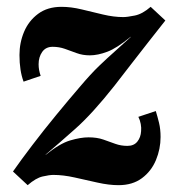

<svg xmlns="http://www.w3.org/2000/svg" viewBox="-20 -531 531 562"><path d="M61 11 18 -29Q41 -62 74.5 -106Q108 -150 145 -195Q182 -240 213 -276Q246 -315 270 -338Q294 -361 315.5 -380Q337 -399 363 -423H362Q322 -390 294 -379.5Q266 -369 243 -369Q222 -369 204.5 -375.5Q187 -382 170 -388Q153 -394 134 -394Q114 -394 103.5 -379Q93 -364 93 -343Q93 -326 99 -309L49 -292Q43 -308 40 -327.5Q37 -347 37 -370Q37 -406 50.5 -438Q64 -470 91.5 -490.5Q119 -511 160 -511Q188 -511 219 -503.5Q250 -496 281.5 -488.5Q313 -481 341 -481Q352 -481 374.5 -485.5Q397 -490 421 -511L464 -471Q439 -439 414 -407.5Q389 -376 364.5 -344Q340 -312 315 -280Q251 -199 201 -154.5Q151 -110 113 -78H114Q155 -111 185.5 -120Q216 -129 239 -129Q264 -129 282.5 -122.5Q301 -116 317.5 -110Q334 -104 353 -104Q372 -104 382 -116.5Q392 -129 393 -147Q394 -157 392 -168Q390 -179 385 -189L436 -206Q441 -190 445.5 -171.5Q450 -153 450 -130Q450 -95 436.5 -62.5Q423 -30 395.5 -9.5Q368 11 327 11Q299 11 265.5 3.5Q232 -4 198.5 -11.5Q165 -19 136 -19Q125 -19 105 -14.5Q85 -10 61 11Z"/></svg>

Font: Lora
Style: Bold Italic
Weight: 700
Italic angle: -3°
Designer: Olga Karpushina, Alexei Vanyashin (Cyrillic)
Foundry: Cyreal
Version: Version 3.004